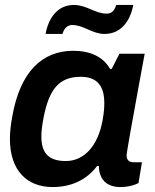

<svg xmlns="http://www.w3.org/2000/svg" viewBox="-20 -743 627 775"><path d="M164 -606H232C240 -632 254 -642 272 -642C318 -642 352 -606 402 -606C470 -606 506 -660 518 -723H449C441 -696 428 -688 410 -688C364 -688 330 -723 278 -723C211 -723 175 -668 164 -606ZM192 12C266 12 328 -15 372 -73H379C379 -55 383 -40 389 -28C403 -1 430 12 465 12C500 12 526 3 539 -4L553 -88H520C503 -88 491 -96 491 -115C491 -129 515 -258 540 -396L564 -526H462L431 -465H424C397 -514 343 -538 276 -538C152 -538 61 -456 29 -270C23 -237 20 -208 20 -182C20 -55 89 12 192 12ZM246 -93C176 -93 147 -125 147 -192C147 -210 149 -232 156 -269C178 -381 217 -433 306 -433C372 -433 401 -396 401 -327C401 -310 400 -290 394 -257C375 -152 318 -93 246 -93Z"/></svg>

Font: Archivo SemiBold
Style: Italic
Weight: 600
Italic angle: -10°
Designer: Hector Gatti
Foundry: Omnibus-Type
Version: Version 2.001